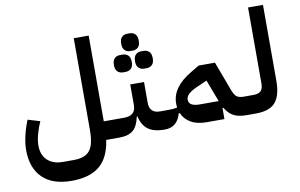

<svg xmlns="http://www.w3.org/2000/svg" viewBox="-94 -921 2097 1343"><g transform="rotate(-10 954.5 -250.0)"><path d="M313 240Q178 240 107 170Q36 100 36 -27Q36 -72 48.5 -127Q61 -182 83 -235L169 -209Q150 -167 138 -122.5Q126 -78 126 -44Q126 24 166 61.5Q206 99 276 99H350Q392 99 420.5 89Q449 79 466.5 57Q484 35 492 -1Q500 -37 500 -89V-740H606V-131H720V-27L693 0H600Q583 123 513 181.5Q443 240 313 240Z M693 -104 720 -131H751Q833 -131 833 -206V-353H931V-206Q931 -131 1006 -131H1044V-27L1017 0Q940 0 899 -30Q858 -60 844 -124H839Q826 -58 792.5 -29Q759 0 693 0ZM948 -445Q925 -445 909.5 -459.5Q894 -474 894 -506Q894 -539 909.5 -553.5Q925 -568 948 -568H966Q989 -568 1004.5 -553.5Q1020 -539 1020 -506Q1020 -474 1004.5 -459.5Q989 -445 966 -445ZM799 -445Q775 -445 759.5 -459.5Q744 -474 744 -506Q744 -539 759.5 -553.5Q775 -568 799 -568H816Q840 -568 855.5 -553.5Q871 -539 871 -506Q871 -474 855.5 -459.5Q840 -445 816 -445ZM874 -583Q850 -583 835 -597.5Q820 -612 820 -644Q820 -676 835 -691Q850 -706 874 -706H891Q915 -706 930 -691Q945 -676 945 -644Q945 -612 930 -597.5Q915 -583 891 -583Z M1017 -104 1044 -131Q1073 -131 1092 -132Q1111 -133 1128 -137Q1127 -144 1126.5 -151Q1126 -158 1126 -166Q1126 -281 1267 -364L1327 -400H1443L1520 -194Q1534 -156 1550.5 -143.5Q1567 -131 1600 -131H1627V-27L1600 0Q1540 0 1505.5 -18.5Q1471 -37 1446 -79L1440 -78V0H1315Q1245 0 1201.5 -26Q1158 -52 1140 -95H1132Q1106 0 1017 0ZM1210 -179Q1210 -153 1230.5 -142Q1251 -131 1286 -131H1422L1363 -287L1293 -256Q1253 -239 1231.5 -220Q1210 -201 1210 -179Z M1600 -104 1627 -131H1667Q1707 -131 1722.5 -148Q1738 -165 1738 -201V-740H1844V-201Q1844 -98 1803.5 -49.5Q1763 -1 1667 0H1600Z"/></g></svg>

Font: IBM Plex Sans Arabic SmBld
Style: Regular
Weight: 600
Designer: Mike Abbink, Paul van der Laan, Pieter van Rosmalen, Wael Morcos, Khajak Apelian
Foundry: Bold Monday
Version: Version 1.005